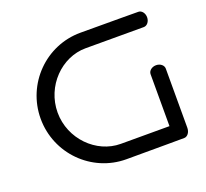

<svg xmlns="http://www.w3.org/2000/svg" viewBox="-109 -746 943 877"><g transform="rotate(-20 362.5 -307.5)"><path d="M644.8 -614C644.8 -614 531.7 -614.8 363.3 -614.8C195 -614.8 58.4 -476.8 58.4 -307.3C58.4 -137.8 195 0.2 363.3 0.2C531.7 0.2 644.8 -0.6 644.8 -0.6C660.4 -0.6 673.9 -17.7 673.9 -39.9L673.9 -327.5C673.9 -343.5 657.8 -357.2 636.9 -357.2C616 -357.2 599.8 -343.2 599.8 -327L599.8 -74.6C541.3 -74.6 441.3 -74.6 363.1 -74.6C245.1 -74.6 140.8 -179 140.8 -307.3C140.8 -435.6 244.3 -540 361.3 -540C478.3 -540 644.6 -539.9 644.6 -539.9C660.3 -539.9 673.9 -556.1 673.9 -577C673.9 -597.9 660.4 -614 644.8 -614Z"/></g></svg>

Font: Hi.
Style: Tall Regular
Weight: 400
Designer: Mew Too, Robert Jablonski
Foundry: Cannot Into Space Fonts
Version: Version 1.996